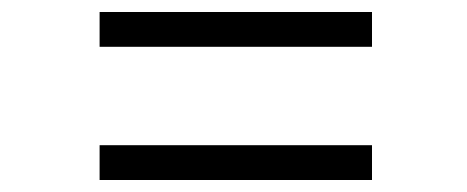

<svg xmlns="http://www.w3.org/2000/svg" viewBox="-20 -403 779 320"><path d="M146 -383H600V-325H146ZM146 -161H600V-103H146Z"/></svg>

Font: Antic Slab
Style: Regular
Weight: 400
Designer: Santiago Orozco
Foundry: Santiago Orozco
Version: Version 001.002